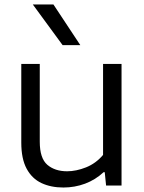

<svg xmlns="http://www.w3.org/2000/svg" viewBox="-20 -828 644 857"><path d="M263 9Q207.5 9 165.2 -10.8Q123 -30.5 99 -74.8Q75 -119 75 -191.5V-542.5H157.5V-195.5Q157.5 -121.5 191.2 -92.5Q225 -63.5 279.5 -63.5Q320 -63.5 364 -81Q408 -98.5 440 -136.5V-542.5H522.5V0H453.5L447.5 -59.5H442.5Q406 -25.5 359.8 -8.2Q313.5 9 263 9ZM259.5 -626.5 126.5 -808H218.5L338.5 -626.5Z"/></svg>

Font: Encode Sans SmExp
Style: Regular
Weight: 400
Width: 6
Designer: Multiple Designers
Foundry: Impallari Type
Version: Version 3.002; ttfautohint (v1.8.3) -l 8 -r 50 -G 200 -x 14 